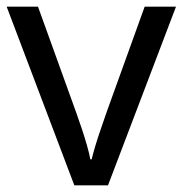

<svg xmlns="http://www.w3.org/2000/svg" viewBox="-20 -556 548 576"><path d="M203 0 0 -536H94L208 -220Q216 -198 225 -171Q234 -144 241 -119.5Q248 -95 251 -78H255Q259 -95 266.5 -120Q274 -145 283.5 -172Q293 -199 300 -220L414 -536H508L304 0Z"/></svg>

Font: Noto Sans Thaana
Style: Regular
Weight: 400
Designer: Monotype Design Team
Foundry: Monotype Imaging Inc.
Version: Version 2.001